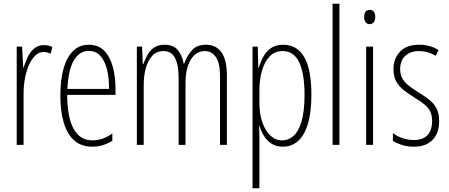

<svg xmlns="http://www.w3.org/2000/svg" viewBox="-20 -780 2418 1034"><path d="M216 -537Q227 -537 239 -535Q251 -533 262 -527L253 -491Q246 -494 236 -497Q226 -500 215 -500Q189 -500 169 -480Q149 -460 135 -427.5Q121 -395 114 -356Q107 -317 107 -278V0H70V-529H99L105 -416H107Q116 -444 129 -472Q142 -500 163.5 -518.5Q185 -537 216 -537Z M458 -539Q511 -539 542.5 -505.5Q574 -472 588 -418Q602 -364 602 -303V-269H342Q342 -150 376 -87Q410 -24 479 -24Q505 -24 531.5 -33Q558 -42 585 -61V-22Q563 -8 536 1Q509 10 477 10Q418 10 380 -23.5Q342 -57 323.5 -119Q305 -181 305 -264Q305 -349 322 -410Q339 -471 373 -505Q407 -539 458 -539ZM458 -506Q408 -506 378 -455.5Q348 -405 343 -301H567Q568 -357 557 -403Q546 -449 522 -477.5Q498 -506 458 -506Z M1089 -539Q1143 -539 1172.5 -498.5Q1202 -458 1202 -371V0H1165V-367Q1165 -442 1142 -473.5Q1119 -505 1084 -505Q1035 -505 1007 -458Q979 -411 979 -332V0H942V-354Q942 -412 931.5 -445.5Q921 -479 903 -492Q885 -505 861 -505Q823 -505 799.5 -479Q776 -453 765 -412Q754 -371 754 -326V0H717V-529H745L749 -435H752Q761 -459 773.5 -483Q786 -507 808.5 -523Q831 -539 866 -539Q916 -539 939.5 -508Q963 -477 969 -437H972Q988 -482 1014.5 -510.5Q1041 -539 1089 -539Z M1505 -539Q1580 -539 1618.5 -472.5Q1657 -406 1657 -270Q1657 -175 1638 -112.5Q1619 -50 1584.5 -20Q1550 10 1504 10Q1467 10 1442 -6.5Q1417 -23 1401.5 -48Q1386 -73 1378 -100H1375Q1376 -88 1376.5 -70Q1377 -52 1377 -29V234H1340V-529H1368L1371 -416H1374Q1384 -449 1399.5 -477Q1415 -505 1441 -522Q1467 -539 1505 -539ZM1501 -505Q1461 -505 1433.5 -477.5Q1406 -450 1391.5 -401.5Q1377 -353 1377 -291V-228Q1377 -166 1393 -120.5Q1409 -75 1436.5 -49.5Q1464 -24 1500 -24Q1533 -24 1560.5 -48Q1588 -72 1604 -126Q1620 -180 1620 -270Q1620 -383 1591.5 -444Q1563 -505 1501 -505Z M1808 0H1771V-760H1808Z M1989 -529V0H1952V-529ZM1971 -727Q1987 -727 1994 -715.5Q2001 -704 2001 -689Q2001 -671 1993 -660.5Q1985 -650 1970 -650Q1956 -650 1948.5 -661Q1941 -672 1941 -688Q1941 -704 1948 -715.5Q1955 -727 1971 -727Z M2345 -127Q2345 -85 2329.5 -54.5Q2314 -24 2284 -7Q2254 10 2210 10Q2173 10 2144 0.5Q2115 -9 2096 -21V-63Q2118 -46 2148 -36Q2178 -26 2209 -26Q2258 -26 2282.5 -52.5Q2307 -79 2307 -128Q2307 -160 2296.5 -180.5Q2286 -201 2266 -217.5Q2246 -234 2216 -252Q2182 -273 2155.5 -293.5Q2129 -314 2114 -341Q2099 -368 2099 -408Q2099 -463 2133.5 -501Q2168 -539 2238 -539Q2268 -539 2294.5 -531.5Q2321 -524 2342 -510L2326 -479Q2309 -491 2285 -498Q2261 -505 2237 -505Q2191 -505 2163 -479.5Q2135 -454 2135 -407Q2135 -380 2145.5 -360Q2156 -340 2177 -322.5Q2198 -305 2230 -285Q2263 -265 2289 -245Q2315 -225 2330 -198Q2345 -171 2345 -127Z"/></svg>

Font: Noto Sans Khmer ExtraCondensed ExtraLight
Style: Regular
Weight: 250
Width: 2
Designer: Danh Hong and the Monotype Design Team
Foundry: Monotype Imaging Inc.
Version: Version 2.004